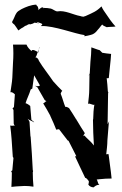

<svg xmlns="http://www.w3.org/2000/svg" viewBox="-20 -795 526 826"><path d="M24 -254C26 -236 29 -215 30 -195L35 -121C35 -120 37 -116 38 -116C37 -99 34 -80 33 -62C32 -61 29 -59 28 -59V-58C29 -58 30 -55 30 -54L31 -52C31 -32 30 -10 29 9H30C41 8 55 6 67 6L86 5C98 5 112 6 123 8L124 7C122 -12 121 -34 121 -54L122 -57C122 -57 122 -60 123 -60H122L121 -63L117 -134L112 -205V-207L111 -208L107 -271C105 -275 102 -281 99 -284C106 -278 119 -274 126 -269L127 -270C124 -272 119 -276 115 -280L110 -339C105 -344 95 -350 90 -351C95 -369 106 -389 112 -410L119 -414C121 -433 125 -453 127 -471L152 -427C150 -426 146 -425 144 -424C140 -424 135 -425 133 -426L132 -425C135 -424 139 -421 141 -419L172 -365C174 -363 178 -360 180 -360C177 -360 168 -349 166 -351V-350C176 -334 187 -315 196 -298L197 -295C206 -277 215 -254 222 -237C224 -238 231 -239 234 -239L271 -191C273 -190 274 -190 275 -189L306 -128C306 -126 308 -124 309 -123C307 -123 304 -123 303 -122C318 -91 331 -61 346 -31V-30C352 -30 357 -22 362 -16C363 -13 361 -2 360 -1C364 6 373 11 383 11C387 7 398 -2 407 1V0C405 -1 401 -8 401 -11L400 -13C400 -15 398 -20 396 -23C399 -23 404 -23 407 -24H408C425 -26 444 -27 460 -27V-28C457 -62 451 -96 447 -132C444 -132 439 -132 437 -131C439 -150 442 -171 442 -191L448 -265C448 -267 449 -270 450 -271L449 -272C447 -268 445 -265 443 -261V-267L445 -393C445 -394 446 -397 446 -398C446 -398 444 -401 444 -402C443 -421 441 -441 439 -459C440 -458 444 -458 446 -459H448C451 -495 456 -529 458 -563C445 -564 432 -566 420 -568L409 -579C397 -582 384 -588 374 -591H373C373 -571 371 -549 369 -529L366 -476L365 -475L364 -410C364 -390 361 -367 359 -349V-348C366 -353 381 -340 386 -345C383 -328 381 -303 381 -284L380 -279C380 -244 382 -203 384 -169C373 -185 355 -198 343 -212C342 -212 340 -210 338 -209C340 -214 342 -219 345 -222C335 -238 322 -257 312 -275C311 -276 309 -279 309 -281H308C299 -297 287 -314 277 -330C274 -332 265 -337 261 -335C254 -351 249 -373 241 -392C242 -396 245 -402 248 -404C236 -416 222 -430 209 -445C188 -476 165 -504 147 -534C147 -537 144 -541 142 -543V-544C139 -546 134 -549 131 -549C137.2 -549 139.6 -565.1 142 -571C139.9 -573.6 116 -587.4 116 -575C107 -583 98 -592 94 -603H36C38 -580 38 -551 36 -526L33 -461C32 -440 27 -417 25 -399V-398C32 -400 39 -394 44 -389L40 -335C39 -333 35 -329 34 -329V-328C35 -328 38 -323 38 -321L39 -263C40 -260 42 -255 44 -254C41 -255 37 -255 34 -254C32 -254 26 -254 25 -255ZM33 -703C30 -699 34 -695 42 -689C48 -681 54 -672 59 -664C66 -669 72 -674 79 -677C84 -681 88 -684 95 -686C99 -689 102 -691 109 -691V-690C112 -691 117 -692 120 -693C134 -699 124 -698 132 -697C136 -697 144 -695 147 -694V-695C144 -696 142 -695 141 -698C141 -697 139 -699 137 -701C148 -697 173 -693 156 -684L157 -683C213 -685 303 -649 344 -644C344 -643 343 -641 343 -640V-639C353 -640 362 -643 371 -645C392 -650 400 -668 407 -674C411 -679 415 -685 420 -690V-689C426 -683 425 -685 439 -678C452 -680 466 -679 477 -681C471 -688 461 -699 455 -708L426 -750C422 -756 419 -762 417 -767H416C395 -746 381 -741 348 -726C342 -724 336 -722 330 -722C332 -723 334 -723 336 -723L337 -724C334 -724 330 -724 325 -726C296 -731 259 -752 227 -746C218 -746 209 -755 199 -758C189 -760 179 -761 168 -761V-758C165.3 -771.3 148.6 -756.4 145 -751C146 -754 145 -761 143 -765C142 -769 136 -771 136 -775H135C113 -774 91 -765 73 -756C63 -750 54 -746 49 -736C44 -728 41 -717 37 -711C38 -709 34 -707 33 -703ZM142 -571C143 -575 146 -579 147 -583C146 -576 144 -568 144 -568C144 -569 143 -570 142 -571ZM147 -583 150 -592H149C148 -590 148 -587 147 -583ZM362 -471H363C364 -472 364 -473 364 -474C363 -473 362 -472 362 -471ZM364 -474V-477L365 -478V-475ZM364 -479C364 -478 365 -478 365 -478V-479Z"/></svg>

Font: Charger Mayhem
Style: Regular
Weight: 400
Designer: Jasper
Foundry: Cannot Into Space Fonts
Version: Version 0.98